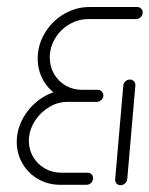

<svg xmlns="http://www.w3.org/2000/svg" viewBox="-20 -539 436 560"><path d="M251.5 -19.6Q251.5 -11.5 245.9 -5.7Q240.4 0 232.6 0H155.9Q120.4 0 91.3 -16.7Q62.2 -33.3 45.6 -62Q28.9 -90.7 28.9 -125.2Q28.9 -133 29.3 -136.7Q32.6 -173.3 54.1 -205.7Q75.6 -238.1 109.1 -257.6Q142.6 -277 180 -277H231.1L228.1 -241.9H177Q149.3 -241.9 124.3 -227.2Q99.3 -212.6 83.1 -188.3Q67 -164.1 64.4 -136.7Q64.1 -134.1 64.1 -128.5Q64.1 -103 76.5 -81.7Q88.9 -60.4 110.6 -47.8Q132.2 -35.2 158.9 -35.2H235.6Q242.2 -35.2 246.9 -30.7Q251.5 -26.3 251.5 -19.6ZM331.5 1.1Q324.1 1.1 319.6 -4.1Q315.2 -9.3 315.9 -16.3L339.6 -289.3Q340 -296.3 345.7 -301.7Q351.5 -307 358.9 -307Q365.9 -307 370.7 -301.9Q375.6 -296.7 374.8 -289.3L351.1 -16.3Q350.4 -8.9 344.6 -3.9Q338.9 1.1 331.5 1.1ZM396.3 -503Q396.3 -494.8 390.6 -489.1Q384.8 -483.3 377 -483.3H237.8Q208.1 -483.3 182.2 -468.1Q156.3 -453 140.7 -427Q125.2 -401.1 125.2 -371.1Q125.2 -344.8 137.6 -323.3Q150 -301.9 171.5 -289.4Q193 -277 219.6 -277H265.2Q272.2 -277 276.9 -272.2Q281.5 -267.4 281.5 -260.7Q281.5 -253 275.7 -247.4Q270 -241.9 262.2 -241.9H216.7Q181.1 -241.9 152.2 -258.5Q123.3 -275.2 106.7 -304.1Q90 -333 90 -367.8Q90 -375.9 90.4 -380Q93.7 -417.8 115.2 -449.6Q136.7 -481.5 170 -500Q203.3 -518.5 240.7 -518.5H380Q386.7 -518.5 391.5 -514.1Q396.3 -509.6 396.3 -503Z"/></svg>

Font: 26F Galaxy Sans Light
Style: Italic
Weight: 300
Italic angle: -5°
Designer: C₂₉H₂₅N₃O₅
Version: Version 1.200